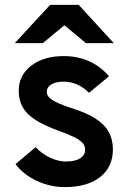

<svg xmlns="http://www.w3.org/2000/svg" viewBox="-20 -752 532 784"><path d="M245 12Q185 12 130.2 -13.5Q75.5 -39 43.5 -82L125.5 -151Q151 -124 184.5 -108.2Q218 -92.5 248.5 -92.5Q286.5 -92.5 307 -105.2Q327.5 -118 327.5 -141Q327.5 -156 317.8 -167.8Q308 -179.5 283.5 -191.8Q259 -204 214.5 -220Q128.5 -251.5 92.5 -288.2Q56.5 -325 56.5 -381.5Q56.5 -444.5 107.5 -483.8Q158.5 -523 240.5 -523Q296.5 -523 343.8 -502Q391 -481 425 -440.5L343.5 -373Q298.5 -418.5 238.5 -418.5Q208 -418.5 189.5 -407.2Q171 -396 171 -377Q171 -358.5 192.8 -344Q214.5 -329.5 274 -310Q333 -291.5 369.8 -268Q406.5 -244.5 423.8 -213.5Q441 -182.5 441 -142Q441 -70 388.8 -29Q336.5 12 245 12ZM40.5 -576 184.5 -732H301.5L444.5 -576H330.5L243 -649L155 -576Z"/></svg>

Font: Undotted
Style: Bold
Weight: 700
Designer: Delve Withrington, Dave Bailey, Thomas Jockin
Foundry: Delve Fonts LLC
Version: Version 4.000